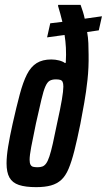

<svg xmlns="http://www.w3.org/2000/svg" viewBox="-20 -763 440 791"><path d="M129 8Q85 8 58 -1Q31 -10 19 -31.5Q7 -53 7 -90Q7 -119 13.5 -159Q20 -199 32 -253Q48 -324 61.5 -374.5Q75 -425 91 -456.5Q107 -488 131 -503Q155 -518 191 -518Q208 -518 223.5 -514Q239 -510 248 -503L251 -505Q253 -539 251.5 -566.5Q250 -594 246 -619L174 -609L187 -667L237 -673Q233 -690 228.5 -706Q224 -722 219 -739L220 -743H312Q317 -729 321.5 -715Q326 -701 329 -686L400 -696L387 -638L339 -631Q343 -609 344 -585.5Q345 -562 345 -539Q346 -485 340.5 -434.5Q335 -384 327 -339Q319 -294 311 -252Q298 -188 286.5 -142.5Q275 -97 262.5 -67.5Q250 -38 232.5 -22Q215 -6 190 1Q165 8 129 8ZM135 -74Q146 -74 154.5 -77Q163 -80 170 -89.5Q177 -99 183.5 -118.5Q190 -138 197.5 -171Q205 -204 215 -254Q229 -317 235 -353Q241 -389 241 -406Q241 -419 238 -425.5Q235 -432 228 -434Q221 -436 210 -436Q195 -436 185 -430.5Q175 -425 167 -407Q159 -389 150.5 -352.5Q142 -316 128 -254Q115 -192 108.5 -157Q102 -122 102 -105Q102 -92 105.5 -85Q109 -78 116 -76Q123 -74 135 -74Z"/></svg>

Font: Saira UltraCondensed
Style: Bold Italic
Weight: 700
Width: 1
Italic angle: -12°
Designer: Hector Gatti with collaboration of the Omnibus-Type team
Foundry: Omnibus-Type
Version: Version 1.101